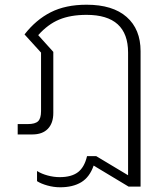

<svg xmlns="http://www.w3.org/2000/svg" viewBox="-20 -570 691 814"><path d="M137 198V155Q156 167 182 174Q208 181 233 181Q283 181 310.5 160Q338 139 349 92H388L523 173V-347Q523 -507 347 -507Q279 -507 231 -487Q183 -467 142 -421L206 -350V-91Q206 -48 183 -24Q160 0 117 0H55V-44H98Q129 -44 141.5 -56Q154 -68 154 -99V-347L84 -424Q132 -486 195 -518Q258 -550 347 -550Q458 -550 517 -498Q576 -446 576 -353V221H525L377 132Q360 181 324.5 202.5Q289 224 235 224Q208 224 181 216.5Q154 209 137 198Z"/></svg>

Font: Prompt ExtraLight
Style: Regular
Weight: 275
Designer: Katatrad Team
Foundry: CadsonDemak
Version: Version 1.000